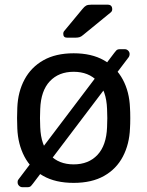

<svg xmlns="http://www.w3.org/2000/svg" viewBox="-20 -752 614 800"><path d="M286.9 10Q211.1 10 159.9 -19.1Q108.7 -48.1 81.7 -99.8Q54.7 -151.4 52.1 -217.1Q51.1 -233.6 51.1 -260.1Q51.1 -286.6 52.1 -302.9Q54.7 -369.6 82.2 -420.7Q109.6 -471.9 160.8 -500.9Q212.1 -530 286.9 -530Q361.7 -530 412.9 -500.9Q464.1 -471.9 491.6 -420.7Q519.1 -369.6 521.6 -302.9Q522.8 -286.6 522.8 -260.1Q522.8 -233.6 521.6 -217.1Q519.1 -151.4 492.1 -99.8Q465.1 -48.1 413.8 -19.1Q362.6 10 286.9 10ZM286.9 -67.1Q349.2 -67.1 386.3 -106.8Q423.3 -146.4 426.1 -222.1Q427.1 -237.1 427.1 -260Q427.1 -282.9 426.1 -297.9Q423.3 -374 386.3 -413.4Q349.2 -452.9 286.9 -452.9Q224.7 -452.9 187.6 -413.4Q150.4 -374 147.6 -297.9Q146.6 -282.9 146.6 -260Q146.6 -237.1 147.6 -222.1Q150.4 -146.4 187.6 -106.8Q224.7 -67.1 286.9 -67.1ZM73.4 28Q65.4 28 59.4 22Q53.4 16 53.4 8Q53.4 5.6 53.7 2.5Q54 -0.6 57.2 -4.7L456.4 -532Q459.4 -536 464.3 -541.5Q469.2 -547 479.2 -547H500.1Q508.1 -547 514.1 -541Q520.1 -535 520.1 -527Q520.1 -526 519.6 -522.3Q519.1 -518.6 516.6 -514.3L117.3 13Q114.3 17 109.5 22.5Q104.7 28 94.7 28ZM259.6 -595Q243.6 -595 243.6 -611Q243.6 -619 248.6 -624L323.4 -714.3Q331.9 -724.9 339 -728.7Q346.1 -732.5 360.4 -732.5H428.6Q447.6 -732.5 447.6 -713.3Q447.6 -706.3 442.6 -701.3L326.4 -606.3Q318.4 -599.3 311.5 -597.2Q304.5 -595 293.4 -595Z"/></svg>

Font: Rubik Light
Style: Regular
Weight: 300
Designer: Hubert and Fischer
Foundry: Hubert and Fischer
Version: Version 2.300;gftools[0.9.30]